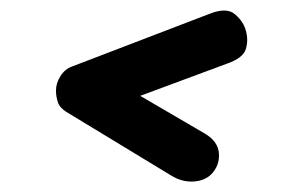

<svg xmlns="http://www.w3.org/2000/svg" viewBox="-20 -462 546 367"><path d="M308 -126 107 -248Q94 -256 90.5 -267Q87 -278 87 -289Q87 -303 95.5 -316.5Q104 -330 118 -335L379 -435Q413 -449 429.5 -434.5Q446 -420 450 -403Q455 -386 450 -368.5Q445 -351 413 -340L192 -258L198 -308L371 -207Q397 -192 398.5 -168.5Q400 -145 383 -128Q370 -116 349 -115Q328 -114 308 -126Z"/></svg>

Font: Edu TAS Beginner
Style: Bold
Weight: 700
Version: Version 1.003